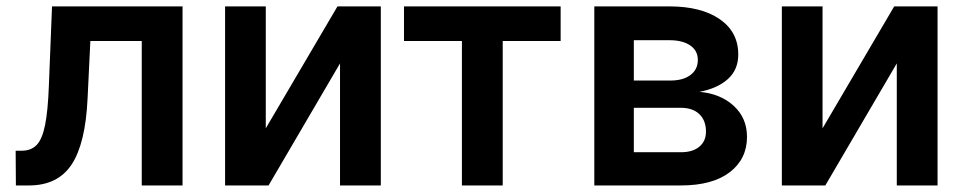

<svg xmlns="http://www.w3.org/2000/svg" viewBox="-20 -565 2942 585"><path d="M28.4 0 27.7 -105.8H46.5Q74.9 -105.8 91.8 -123.4Q108.7 -141 117.4 -184.3Q126.1 -227.6 128.9 -304L138.5 -545.5H536.2V0H411.9V-440H255.3L246.8 -264.2Q240.4 -127.8 198.3 -63.9Q156.2 0 68.2 0Z M789.8 -174 1008.2 -545.5H1140.3V0H1016V-371.8L798.3 0H665.8V-545.5H789.8Z M1210.9 -440V-545.5H1688.2V-440H1511.7V0H1387.4V-440Z M1790.8 0V-545.5H2019.9Q2116.5 -545.5 2172.9 -506.6Q2229.4 -467.7 2229.4 -398.8Q2229.4 -352.6 2197.6 -324Q2165.8 -295.5 2111.2 -285.2Q2175.4 -279.5 2215.7 -242.4Q2256 -205.3 2256 -148.1Q2256 -80.6 2203.5 -40.3Q2150.9 0 2055 0ZM1911.2 -101.2H2055Q2090.6 -101.2 2110.8 -118.1Q2131 -134.9 2131 -164.1Q2131 -197.8 2110.8 -217.2Q2090.6 -236.5 2055 -236.5H1911.2ZM1911.2 -319.6H2022.4Q2061.4 -319.6 2083.8 -336.5Q2106.2 -353.3 2106.2 -382.5Q2106.2 -410.5 2083.1 -426.5Q2060 -442.5 2019.9 -442.5H1911.2Z M2486.2 -174 2704.5 -545.5H2836.6V0H2712.4V-371.8L2494.7 0H2362.2V-545.5H2486.2Z"/></svg>

Font: Inter Zeller Semi Bold
Style: Regular
Weight: 600
Designer: Rasmus Andersson; Joe Bland
Foundry: zeller
Version: Version 3.015;git-dec3a8cb1